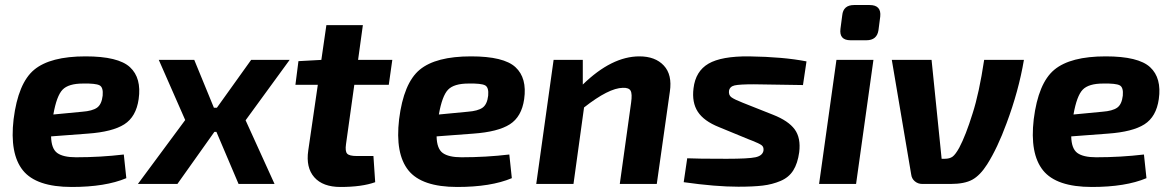

<svg xmlns="http://www.w3.org/2000/svg" viewBox="-20 -731 4654 763"><path d="M472 -117 482 -23Q399 12 265 12Q124 12 71 -54Q18 -120 34 -257Q52 -401 116 -454Q180 -507 320 -507Q450 -507 496.5 -464Q543 -421 531 -337Q521 -267 474 -237Q427 -207 329 -200L183 -189Q184 -140 207.5 -123Q231 -106 282 -106Q379 -106 472 -117ZM192 -276 307 -287Q347 -290 365.5 -303Q384 -316 388 -351Q391 -384 375.5 -392Q360 -400 310 -399Q252 -399 228.5 -374.5Q205 -350 192 -276Z M956 -253 1071 0H928L840 -207H832L685 0H528L716 -254L611 -493H752L830 -303H842L978 -493H1131Z M1388 -394 1355 -158Q1351 -130 1359.5 -120.5Q1368 -111 1398 -111H1464L1471 -7Q1418 12 1333 12Q1263 12 1229 -26.5Q1195 -65 1205 -133L1243 -394H1154L1166 -488L1257 -493L1277 -631H1422L1403 -493H1539L1525 -394Z M2004 -117 2014 -23Q1931 12 1797 12Q1656 12 1603 -54Q1550 -120 1566 -257Q1584 -401 1648 -454Q1712 -507 1852 -507Q1982 -507 2028.5 -464Q2075 -421 2063 -337Q2053 -267 2006 -237Q1959 -207 1861 -200L1715 -189Q1716 -140 1739.5 -123Q1763 -106 1814 -106Q1911 -106 2004 -117ZM1724 -276 1839 -287Q1879 -290 1897.5 -303Q1916 -316 1920 -351Q1923 -384 1907.5 -392Q1892 -400 1842 -399Q1784 -399 1760.5 -374.5Q1737 -350 1724 -276Z M2296 -493V-395Q2411 -507 2521 -507Q2584 -507 2618 -470.5Q2652 -434 2642 -367L2590 0H2443L2488 -323Q2493 -358 2486 -370.5Q2479 -383 2455 -382Q2399 -381 2301 -304L2259 0H2111L2180 -493Z M2956 -177 2837 -226Q2777 -250 2753 -287Q2729 -324 2736 -380Q2744 -448 2795.5 -478Q2847 -508 2957 -507Q3093 -505 3185 -487L3171 -393Q2979 -396 2976 -396Q2918 -396 2899 -391.5Q2880 -387 2877 -370Q2875 -353 2886.5 -344.5Q2898 -336 2931 -323L3052 -275Q3113 -251 3138 -217Q3163 -183 3156 -126Q3150 -82 3132.5 -54Q3115 -26 3082 -12Q3049 2 3011 6.5Q2973 11 2914 11Q2824 11 2697 -7L2711 -102Q2747 -100 2868 -100Q2954 -100 2982 -106Q3010 -112 3014 -132Q3016 -147 3006.5 -154Q2997 -161 2969 -172Q2961 -175 2956 -177Z M3374 -711H3436Q3483 -711 3478 -665L3471 -611Q3465 -571 3423 -571H3360Q3314 -571 3320 -617L3327 -670Q3331 -711 3374 -711ZM3382 0H3235L3304 -493H3451Z M3891 -493H4049Q4028 -369 3980 -241Q3944 -143 3903 -78Q3875 -34 3844 -17Q3813 0 3758 0H3645Q3628 0 3615.5 -10.5Q3603 -21 3601 -38L3524 -493H3682L3722 -100H3734Q3754 -100 3765.5 -108.5Q3777 -117 3792 -144Q3818 -193 3845 -280Q3871 -360 3891 -493Z M4526 -117 4536 -23Q4453 12 4319 12Q4178 12 4125 -54Q4072 -120 4088 -257Q4106 -401 4170 -454Q4234 -507 4374 -507Q4504 -507 4550.5 -464Q4597 -421 4585 -337Q4575 -267 4528 -237Q4481 -207 4383 -200L4237 -189Q4238 -140 4261.5 -123Q4285 -106 4336 -106Q4433 -106 4526 -117ZM4246 -276 4361 -287Q4401 -290 4419.5 -303Q4438 -316 4442 -351Q4445 -384 4429.5 -392Q4414 -400 4364 -399Q4306 -399 4282.5 -374.5Q4259 -350 4246 -276Z"/></svg>

Font: Exo 2.0
Style: Bold Italic
Weight: 700
Italic angle: -8°
Designer: Natanael Gama
Version: Version 1.001;PS 001.001;hotconv 1.0.70;makeotf.lib2.5.58329